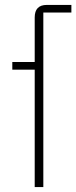

<svg xmlns="http://www.w3.org/2000/svg" viewBox="-20 -760 310 780"><path d="M121 -477H30V-508H121V-689Q121 -740 170 -740H270V-709H156V0H121Z"/></svg>

Font: IBM Plex Sans ExtLt
Style: Regular
Weight: 200
Designer: Mike Abbink, Paul van der Laan, Pieter van Rosmalen
Foundry: Bold Monday
Version: Version 3.005